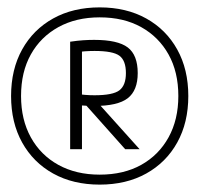

<svg xmlns="http://www.w3.org/2000/svg" viewBox="-20 -760 540 520"><path d="M250 -260Q178 -260 124 -290Q70 -320 40 -374Q10 -428 10 -500Q10 -572 40 -626Q70 -680 124 -710Q178 -740 250 -740Q322 -740 376 -710Q430 -680 460 -626Q490 -572 490 -500Q490 -428 460 -374Q430 -320 376 -290Q322 -260 250 -260ZM250 -287Q315 -287 362.5 -313.5Q410 -340 436.5 -388Q463 -436 463 -500Q463 -565 436.5 -612.5Q410 -660 362.5 -686.5Q315 -713 250 -713Q186 -713 138 -686.5Q90 -660 63.5 -612.5Q37 -565 37 -500Q37 -436 63.5 -388Q90 -340 138 -313.5Q186 -287 250 -287ZM170 -647Q190 -650 205.5 -651Q221 -652 235 -652Q299 -652 326 -631.5Q353 -611 353 -562Q353 -515 326 -494Q299 -473 235 -473Q221 -473 208 -474Q195 -475 176 -476L181 -506Q199 -504 211 -503Q223 -502 236 -502Q286 -502 303.5 -515.5Q321 -529 321 -562Q321 -596 303.5 -609Q286 -622 236 -622Q222 -622 209 -621Q196 -620 180 -618L202 -643V-356H170ZM319 -356 196 -494H234L358 -356Z"/></svg>

Font: M PLUS 1 Code ExtraLight
Style: Regular
Weight: 250
Designer: Coji Morishita
Foundry: UNDERFOREST DESIGN
Version: Version 1.002